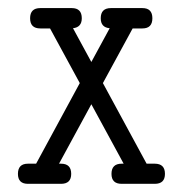

<svg xmlns="http://www.w3.org/2000/svg" viewBox="-20 -450 448 470"><path d="M158.7 -380.9C173 -382.5 180.2 -390.6 180.2 -405.3C180.2 -421.9 172 -430.2 155.8 -430.2H78.6C62 -430.2 53.7 -421.9 53.7 -405.3C53.7 -388.7 62 -380.4 78.6 -380.4H102.5L175.3 -246.6L68.4 -49.3H48.3C32.1 -49.3 23.9 -41 23.9 -24.4C23.9 -8.1 32.1 0 48.3 0H129.4C146 0 154.3 -8.1 154.3 -24.4C154.3 -41 146 -49.3 129.4 -49.3H124.5L203.6 -194.8L282.7 -49.3H277.8C261.2 -49.3 252.9 -41 252.9 -24.4C252.9 -8.1 261.2 0 277.8 0H358.9C375.5 0 383.8 -8.1 383.8 -24.4C383.8 -41 375.5 -49.3 358.9 -49.3H338.9L231.9 -246.6L304.7 -380.4H328.6C344.9 -380.4 353 -388.7 353 -405.3C353 -421.9 344.9 -430.2 328.6 -430.2H251.5C234.9 -430.2 226.6 -421.9 226.6 -405.3C226.6 -390.3 233.9 -382.2 248.5 -380.9L203.6 -298.3Z"/></svg>

Font: Nathan
Style: Regular
Weight: 400
Designer: Peter Wiegel
Foundry: Peter Wiegel
Version: Version 1.001 2009